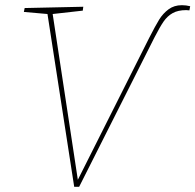

<svg xmlns="http://www.w3.org/2000/svg" viewBox="-20 -718 753 740"><path d="M713 -694 710 -678 698 -679Q666 -679 645.5 -667.5Q625 -656 610.5 -635Q596 -614 575 -573L285 2H266L163 -664L72 -672L75 -687L301 -692L299 -677L183 -664L280 -25L555 -572Q579 -619 593.5 -642.5Q608 -666 629.5 -682Q651 -698 681 -698Q697 -698 713 -694Z"/></svg>

Font: Bitter Pro Thin
Style: Italic
Weight: 250
Italic angle: -9°
Designer: Sol Matas, and Bitter project Authors
Foundry: Sol Matas
Version: Version 1.010